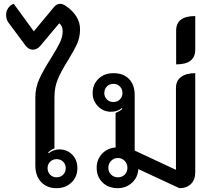

<svg xmlns="http://www.w3.org/2000/svg" viewBox="-20 -976 1099 1005"><path d="M165 -110V-467Q165 -517 186 -563Q207 -609 246 -670Q278 -721 293 -752Q308 -783 308 -812Q308 -841 290 -854L191 -736Q174 -716 152 -716Q130 -716 114 -737L27 -854Q12 -872 12 -898Q12 -918 23 -934Q34 -950 52 -956L157 -812L260 -936Q275 -956 295 -956Q309 -956 326 -944Q360 -921 379.5 -890Q399 -859 399 -823Q399 -782 384 -748Q369 -714 337 -662Q301 -605 283 -562.5Q265 -520 265 -467V-199Q247 -193 232 -178L235 -174Q246 -183 260.5 -188.5Q275 -194 290 -194Q331 -194 358 -166.5Q385 -139 385 -96Q385 -50 354 -20.5Q323 9 276 9Q226 9 195.5 -23Q165 -55 165 -110ZM324 -96Q324 -116 310.5 -129.5Q297 -143 276 -143Q256 -143 242.5 -129.5Q229 -116 229 -96Q229 -75 242.5 -61.5Q256 -48 276 -48Q297 -48 310.5 -61.5Q324 -75 324 -96Z M486 -98Q486 -141 514 -171Q542 -201 585 -204V-385Q608 -394 620 -406L617 -410Q595 -391 561 -391Q521 -391 493 -419.5Q465 -448 465 -489Q465 -534 495.5 -563.5Q526 -593 574 -593Q626 -593 655.5 -562.5Q685 -532 685 -479V-188L901 -87V-516Q901 -553 927.5 -573Q954 -593 1002 -593V-74Q1002 -35 979.5 -13Q957 9 919 9L704 -91Q702 -48 671 -19.5Q640 9 596 9Q547 9 516.5 -21Q486 -51 486 -98ZM621 -489Q621 -510 607.5 -523.5Q594 -537 574 -537Q553 -537 539.5 -523.5Q526 -510 526 -489Q526 -469 539.5 -455.5Q553 -442 574 -442Q594 -442 607.5 -455.5Q621 -469 621 -489ZM647 -98Q647 -119 632.5 -134Q618 -149 597 -149Q576 -149 561.5 -134Q547 -119 547 -98Q547 -76 561.5 -62Q576 -48 597 -48Q619 -48 633 -62Q647 -76 647 -98Z M902 -816Q902 -892 1002 -892V-716Q1002 -639 902 -639Z"/></svg>

Font: K2D Medium
Style: Regular
Weight: 500
Designer: Katatrad Aksorn Co.,Ltd.
Foundry: Cadson Demak Co.,Ltd.
Version: Version 1.000; ttfautohint (v1.6)